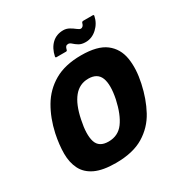

<svg xmlns="http://www.w3.org/2000/svg" viewBox="-149 -726 802 846"><g transform="rotate(-30 251.5 -303.5)"><path d="M200 8Q134 8 95 -10.5Q56 -29 39 -63Q22 -97 22 -141.5Q22 -186 33 -239Q48 -308 80 -362.5Q112 -417 166.5 -448.5Q221 -480 303 -480Q386 -480 427 -448.5Q468 -417 477 -362.5Q486 -308 471 -239Q456 -169 426 -113.5Q396 -58 341.5 -25Q287 8 200 8ZM219 -90Q268 -90 296 -128Q324 -166 339 -235Q353 -304 339 -339.5Q325 -375 279 -375Q234 -375 205 -339.5Q176 -304 162 -235Q147 -165 159 -127.5Q171 -90 219 -90ZM206 -527Q200 -527 201 -533Q209 -571 232 -593Q255 -615 290 -615Q306 -615 320 -607Q334 -599 344.5 -590.5Q355 -582 362 -582Q367 -582 372 -586.5Q377 -591 379 -600Q380 -604 382.5 -605.5Q385 -607 386 -607H436Q442 -607 441 -601Q434 -567 408.5 -543.5Q383 -520 351 -520Q330 -520 317 -528Q304 -536 295.5 -544Q287 -552 279 -552Q271 -552 267 -547.5Q263 -543 261 -534Q260 -527 254 -527Z"/></g></svg>

Font: Glory
Style: Bold Italic
Weight: 700
Italic angle: -12°
Version: Version 1.011